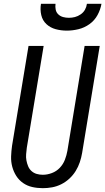

<svg xmlns="http://www.w3.org/2000/svg" viewBox="-20 -975 550 1003"><path d="M204 8Q175 8 148.5 2Q122 -4 100.5 -19Q79 -34 65 -56Q51 -78 44 -104Q37 -130 38 -158Q39 -186 43 -214L129 -735H208L120 -203Q118 -186 116.5 -169.5Q115 -153 118 -137Q121 -121 127 -106.5Q133 -92 144.5 -81.5Q156 -71 171.5 -66.5Q187 -62 204 -62Q227 -62 251 -71Q275 -80 292.5 -98.5Q310 -117 319 -140.5Q328 -164 332 -187L422 -735H501L409 -176Q405 -152 397 -128Q389 -104 375.5 -82Q362 -60 342.5 -42Q323 -24 300 -12.5Q277 -1 252.5 3.5Q228 8 204 8ZM329 -815Q299 -815 271 -822.5Q243 -830 222.5 -849Q202 -868 195.5 -896.5Q189 -925 194 -955H270Q268 -939 271 -924.5Q274 -910 284.5 -900Q295 -890 309.5 -886Q324 -882 340 -882Q356 -882 371.5 -886Q387 -890 401.5 -900Q416 -910 424 -924.5Q432 -939 434 -955H510Q505 -925 489.5 -896.5Q474 -868 447.5 -849Q421 -830 390 -822.5Q359 -815 329 -815Z"/></svg>

Font: Iosevka Term Oblique
Style: Regular
Weight: 400
Italic angle: -9°
Monospace: yes
Designer: Belleve Invis
Foundry: Belleve Invis
Version: Version 31.4.0